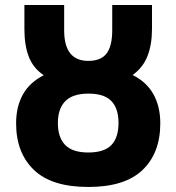

<svg xmlns="http://www.w3.org/2000/svg" viewBox="-20 -733 701 763"><path d="M331 10Q185 10 114.5 -58Q44 -126 44 -243Q44 -309 71 -357.5Q98 -406 154 -434Q112 -462 94.5 -507.5Q77 -553 77 -616V-713H235V-612Q235 -491 331 -491Q381 -491 403.5 -520.5Q426 -550 426 -613V-713H584V-618Q584 -556 566 -510Q548 -464 507 -435Q563 -407 590 -358Q617 -309 617 -243Q617 -125 546.5 -57.5Q476 10 331 10ZM331 -127Q394 -127 422.5 -156.5Q451 -186 451 -245Q451 -302 422.5 -331.5Q394 -361 332 -361Q269 -361 239.5 -331Q210 -301 210 -244Q210 -187 239 -157Q268 -127 331 -127Z"/></svg>

Font: Noto Sans Condensed ExtraBold
Style: Regular
Weight: 800
Width: 3
Designer: Monotype Design Team
Foundry: Monotype Imaging Inc.
Version: Version 2.013; ttfautohint (v1.8.4.7-5d5b)